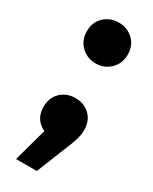

<svg xmlns="http://www.w3.org/2000/svg" viewBox="-185 -592 632 792"><g transform="rotate(30 131.0 -196.0)"><path d="M131.5 -351.5Q90.6 -351.5 62.2 -378.9Q33.9 -406.4 33.9 -448.9Q33.9 -492.4 62.2 -519Q90.6 -545.5 131.5 -545.5Q171.8 -545.5 200.1 -519Q228.5 -492.4 228.5 -448.9Q228.5 -406.4 200.1 -378.9Q171.8 -351.5 131.5 -351.5ZM44.7 154 110.6 -86 132.7 4.4Q90.4 4.4 62.7 -21Q35.1 -46.3 35.1 -89.8Q35.1 -133.7 62.9 -160.1Q90.8 -186.5 132.1 -186.5Q174 -186.5 201.2 -159.8Q228.5 -133.1 228.5 -89.8Q228.5 -77.5 226.3 -64.8Q224.1 -52.1 218.5 -34.7Q212.9 -17.3 201 10.4L143.6 154Z"/></g></svg>

Font: Montserrat Thin
Style: Regular
Weight: 100
Designer: Julieta Ulanovsky
Foundry: Julieta Ulanovsky
Version: Version 9.000